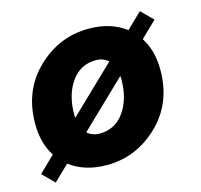

<svg xmlns="http://www.w3.org/2000/svg" viewBox="-86 -619 771 737"><g transform="rotate(-15 300.0 -250.0)"><path d="M256 12Q168 12 109 -33L48 26L2 -20L65 -81Q30 -134 30 -212Q30 -344 117.5 -428Q205 -512 322 -512Q410 -512 469 -467L530 -526L576 -480L513 -419Q548 -366 548 -288Q548 -156 460.5 -72Q373 12 256 12ZM184 -208Q184 -199 185 -195L367 -370Q347 -388 318 -388Q256 -388 220 -337Q184 -286 184 -208ZM260 -112Q322 -112 358 -163Q394 -214 394 -292Q394 -301 393 -305L211 -130Q231 -112 260 -112Z"/></g></svg>

Font: TypoPRO Source Code Pro
Style: Italic
Weight: 900
Italic angle: -11°
Monospace: yes
Designer: Paul D. Hunt, Teo Tuominen
Foundry: Adobe Systems Incorporated
Version: Version 1.030;PS 1.0;hotconv 1.0.84;makeotf.lib2.5.63406